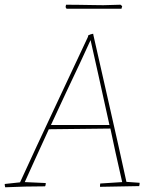

<svg xmlns="http://www.w3.org/2000/svg" viewBox="-23 -788 662 814"><path d="M-1 6Q-2 3 -2.5 -1Q-3 -5 -3 -8L62 -15Q133 -170 205.5 -324Q278 -478 350 -632L351 -638Q360 -643 372 -645L373 -639Q408 -483 443.5 -328Q479 -173 513 -17L569 -13Q569 -5 567 1Q526 2 484.5 2.5Q443 3 401 4Q401 2 401 -2.5Q401 -7 402 -10L495 -16Q479 -86 467 -140.5Q455 -195 445 -243L184 -240Q152 -170 124.5 -110Q97 -50 82 -16L171 -12Q171 -10 170.5 -5.5Q170 -1 168 2Q123 2 84 3Q45 4 -1 6ZM361 -618Q344 -580 316.5 -521.5Q289 -463 256.5 -394.5Q224 -326 193 -258H441Q430 -307 419 -357.5Q408 -408 394.5 -468.5Q381 -529 363 -609ZM259 -751 255 -758 257 -768Q281 -768 313.5 -767.5Q346 -767 375 -766.5Q404 -766 415 -766L488 -768L495 -762L492 -751Z"/></svg>

Font: Labrada Thin
Style: Italic
Weight: 100
Italic angle: -7°
Designer: Mercedes Jáuregui
Foundry: Omnibus-Type Team
Version: Version 1.000; ttfautohint (v1.8.4.7-5d5b)